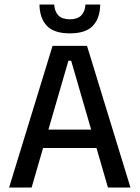

<svg xmlns="http://www.w3.org/2000/svg" viewBox="-20 -846 630 866"><path d="M21 0 217 -639H372.5L568.5 0H467L301 -572H288.5L122.5 0ZM149 -178.5V-261.5H439.5V-178.5ZM295 -695.5Q224 -695.5 191.5 -729.5Q159 -763.5 158 -825.5H224.5Q226.5 -793.5 243.5 -776.2Q260.5 -759 295 -759Q329 -759 346.2 -776.2Q363.5 -793.5 365.5 -825.5H432Q431 -763.5 398.8 -729.5Q366.5 -695.5 295 -695.5Z"/></svg>

Font: Anek Latin Medium
Style: Regular
Weight: 500
Designer: Yesha Goshar
Foundry: Ek Type
Version: Version 1.003